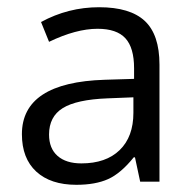

<svg xmlns="http://www.w3.org/2000/svg" viewBox="-20 -510 540 539"><path d="M117.7 -132.3Q117.7 -93.3 141.6 -72.3Q165.5 -51.3 208.5 -51.3Q277.3 -51.3 315.9 -88.6Q354.5 -126 354.5 -193.4V-236.8L281.7 -233.9Q194.8 -230.5 156.2 -206.5Q117.7 -182.6 117.7 -132.3ZM427.7 0H373.5L358.9 -68.4H355.5Q319.3 -23.4 283.7 -7.3Q248 8.8 194.3 8.8Q122.1 8.8 81.8 -28.3Q41.5 -65.4 41.5 -133.3Q41.5 -278.8 274.4 -286.1L356.4 -288.6V-318.4Q356.4 -376 332 -402.6Q307.6 -429.2 253.9 -429.2Q193.8 -429.2 117.7 -392.6L95.2 -448.2Q171.4 -489.7 258.3 -489.7Q345.2 -489.7 386.5 -451.2Q427.7 -412.6 427.7 -328.6Z"/></svg>

Font: Khula Regular
Style: Regular
Weight: 400
Designer: Erin McLaughlin, Steve Matteson
Version: Version 1.000;PS 1.0;hotconv 1.0.72;makeotf.lib2.5.5900